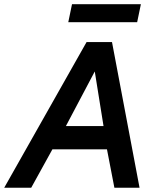

<svg xmlns="http://www.w3.org/2000/svg" viewBox="-51 -886 741 906"><path d="M0 0ZM-31.2 0H96.2L196.2 -181.2H453.8L488.8 0H607.5L477.5 -687.5H357.5ZM260 -291.2 396.2 -548.8 437.5 -291.2ZM271.2 -781.2H596.2L613.8 -866.2H288.8Z"/></svg>

Font: Cambay
Style: Bold Italic
Weight: 700
Italic angle: -11°
Designer: Pooja Saxena
Foundry: Pooja Saxena
Version: Version 1.006;PS 001.006;hotconv 1.0.70;makeotf.lib2.5.58329